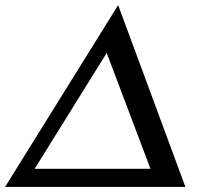

<svg xmlns="http://www.w3.org/2000/svg" viewBox="-30 -734 778 754"><path d="M-10 0H698L434 -714ZM106 -71 389 -526 561 -71Z"/></svg>

Font: TPK Tissa Web
Style: Italic
Weight: 400
Italic angle: -7°
Designer: Jacques Le Bailly, Suppakit Chalermlarp | Katatrad Co.,Ltd.
Foundry: Jacques Le Bailly, Cadson Demak Co.,Ltd.
Version: Version 5.000;Glyphs 3.1.2 (3151)